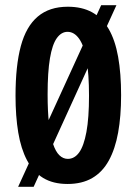

<svg xmlns="http://www.w3.org/2000/svg" viewBox="-20 -701 527 742"><path d="M50 21 371 -681H430L110 21ZM241 10Q185 10 146.5 -13.5Q108 -37 84.5 -81.5Q61 -126 50.5 -189Q40 -252 40 -331Q40 -447 60.5 -523Q81 -599 126 -637Q171 -675 242 -675Q297 -675 336 -653.5Q375 -632 400 -589Q425 -546 436.5 -481.5Q448 -417 448 -333Q448 -252 436.5 -188.5Q425 -125 400.5 -80.5Q376 -36 336.5 -13Q297 10 241 10ZM242 -87Q268 -87 286 -112Q304 -137 314 -191Q324 -245 324 -331Q324 -415 314.5 -469.5Q305 -524 286 -551Q267 -578 241 -578Q217 -578 199.5 -553.5Q182 -529 173 -475.5Q164 -422 164 -336Q164 -269 169.5 -222Q175 -175 185 -145Q195 -115 209.5 -101Q224 -87 242 -87Z"/></svg>

Font: Bricolage Grotesque 36pt Condensed SemiBold
Style: Regular
Weight: 600
Width: 3
Designer: Mathieu Triay
Foundry: Atelier Triay
Version: Version 1.001;gftools[0.9.33.dev8+g029e19f]